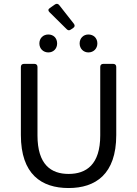

<svg xmlns="http://www.w3.org/2000/svg" viewBox="-20 -952 701 983"><path d="M342.8 -800.8 354.5 -808.6C363.3 -814.5 364.3 -822.3 358.4 -830.1L283.2 -925.8C277.3 -933.6 268.6 -934.6 260.7 -928.7L235.4 -911.1C225.6 -904.3 225.6 -897.5 233.4 -889.6L321.3 -802.7C328.1 -795.9 335 -794.9 342.8 -800.8ZM181.6 -729.5C181.6 -703.1 201.2 -683.6 227.5 -683.6C253.9 -683.6 272.5 -703.1 272.5 -729.5C272.5 -756.8 253.9 -775.4 227.5 -775.4C201.2 -775.4 181.6 -756.8 181.6 -729.5ZM387.7 -729.5C387.7 -703.1 407.2 -683.6 432.6 -683.6C459 -683.6 478.5 -703.1 478.5 -729.5C478.5 -756.8 459 -775.4 432.6 -775.4C407.2 -775.4 387.7 -756.8 387.7 -729.5ZM86.9 -260.7C86.9 -59.6 192.4 10.7 331.1 10.7C468.8 10.7 575.2 -59.6 575.2 -260.7V-609.4C575.2 -619.1 569.3 -625 559.6 -625H508.8C499 -625 493.2 -619.1 493.2 -609.4V-258.8C493.2 -109.4 421.9 -61.5 331.1 -61.5C241.2 -61.5 171.9 -109.4 171.9 -258.8V-609.4C171.9 -619.1 166 -625 156.2 -625H102.5C92.8 -625 86.9 -619.1 86.9 -609.4Z"/></svg>

Font: Ed Sans Neue
Style: Regular
Weight: 400
Designer: Stephen Hutchings
Version: Version 1.004;PS 001.004;hotconv 1.0.88;makeotf.lib2.5.64775